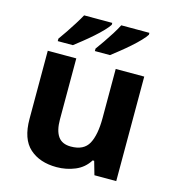

<svg xmlns="http://www.w3.org/2000/svg" viewBox="-114 -862 884 969"><g transform="rotate(15 328.5 -378.0)"><path d="M579 -546V0H465L445 -70H437Q411 -28 365.5 -9Q320 10 269 10Q181 10 128 -37.5Q75 -85 75 -190V-546H224V-227Q224 -169 245 -139Q266 -109 312 -109Q380 -109 405 -155.5Q430 -202 430 -289V-546ZM547 -756Q539 -743 520 -723Q501 -703 476 -681Q451 -659 426.5 -639.5Q402 -620 384 -606H305V-619Q319 -638 337 -664Q355 -690 372 -717Q389 -744 400 -766H547ZM353 -756Q345 -743 326 -723Q307 -703 282 -681Q257 -659 232.5 -639.5Q208 -620 190 -606H111V-619Q125 -638 142.5 -664Q160 -690 177 -717Q194 -744 206 -766H353Z"/></g></svg>

Font: Noto Sans Kannada
Style: Bold
Weight: 700
Designer: Jelle Bosma - Monotype Design Team
Foundry: Monotype Imaging Inc.
Version: Version 2.005; ttfautohint (v1.8.4.7-5d5b)